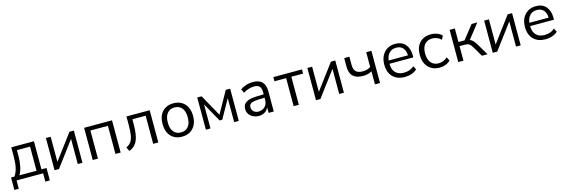

<svg xmlns="http://www.w3.org/2000/svg" viewBox="39 -1636 8508 2890"><g transform="rotate(-15 4293.0 -190.5)"><path d="M27 130V-64H80Q116 -116 132 -186.5Q148 -257 148 -354V-502H501V-64H580V130H510V0H96V130ZM158 -63H424V-439H219V-341Q219 -262 203.5 -188.5Q188 -115 158 -63Z M688 0V-502H762V-110L1055 -502H1123V0H1050V-392L757 0Z M1283 0V-502H1718V0H1637V-438H1364V0Z M1851 11 1821 -52Q1868 -73 1894.5 -109Q1921 -145 1932 -208Q1943 -271 1943 -374V-502H2305V0H2225V-438H2018V-371Q2018 -253 2001.5 -177Q1985 -101 1948.5 -56.5Q1912 -12 1851 11Z M2438 0ZM2675 9Q2566 9 2502 -60.5Q2438 -130 2438 -251Q2438 -372 2502 -441.5Q2566 -511 2675 -511Q2748 -511 2801.5 -479.5Q2855 -448 2884.5 -390Q2914 -332 2914 -251Q2914 -171 2884.5 -112.5Q2855 -54 2801.5 -22.5Q2748 9 2675 9ZM2675 -57Q2747 -57 2789 -106.5Q2831 -156 2831 -251Q2831 -347 2789 -396.5Q2747 -446 2675 -446Q2604 -446 2562 -396.5Q2520 -347 2520 -251Q2520 -156 2562 -106.5Q2604 -57 2675 -57Z M3046 0V-502H3114L3302 -165L3491 -502H3559V0H3487V-374L3323 -81H3282L3118 -374V0Z M3872 7Q3839 7 3804 -4.5Q3769 -16 3743 -40Q3697 -82 3697 -144Q3697 -200 3728 -231.5Q3759 -263 3820 -276Q3879 -289 4024 -289V-323Q4024 -383 3998.5 -412Q3973 -441 3916 -441Q3830 -441 3744 -388L3717 -449Q3752 -475 3803 -492.5Q3854 -510 3916 -510Q4104 -510 4104 -314V0H4024V-85Q4001 -37 3960.5 -15Q3920 7 3872 7ZM3884 -58Q3919 -58 3951 -74Q3983 -90 4003.5 -123Q4024 -156 4024 -207V-236Q3923 -236 3870 -228.5Q3817 -221 3802 -204Q3781 -185 3781 -150Q3781 -111 3810 -84.5Q3839 -58 3884 -58Z M4414 0V-437H4232V-502H4678V-437H4495V0Z M4762 0V-502H4836V-110L5129 -502H5197V0H5124V-392L4831 0Z M5681 0V-204Q5621 -169 5545 -169Q5439 -169 5387.5 -218.5Q5336 -268 5336 -369V-502H5417V-375Q5417 -302 5450.5 -269.5Q5484 -237 5556 -237Q5593 -237 5622 -245Q5651 -253 5679 -272V-502H5760V0Z M5893 0ZM6147 9Q6029 9 5961 -59.5Q5893 -128 5893 -250Q5893 -329 5923 -387.5Q5953 -446 6006.5 -478.5Q6060 -511 6131 -511Q6234 -511 6289 -446.5Q6344 -382 6344 -273V-243H5972Q5973 -151 6019.5 -104Q6066 -57 6149 -57Q6194 -57 6233 -70Q6272 -83 6309 -115L6337 -58Q6304 -26 6253.5 -8.5Q6203 9 6147 9ZM6131 -451Q6064 -451 6023 -409Q5982 -367 5974 -294H6274Q6271 -369 6234.5 -410Q6198 -451 6131 -451Z M6447 0ZM6689 9Q6615 9 6560.5 -23Q6506 -55 6476.5 -114Q6447 -173 6447 -254Q6447 -377 6513 -444Q6579 -511 6689 -511Q6738 -511 6783 -494Q6828 -477 6858 -446L6829 -388Q6799 -417 6763.5 -431Q6728 -445 6694 -445Q6616 -445 6573 -396Q6530 -347 6530 -253Q6530 -159 6573 -108.5Q6616 -58 6694 -58Q6727 -58 6762.5 -71.5Q6798 -85 6829 -114L6858 -57Q6827 -25 6781 -8Q6735 9 6689 9Z M6979 0V-502H7060V-291H7155L7321 -502H7410L7233 -276Q7260 -266 7282 -243.5Q7304 -221 7331 -176L7435 0H7348L7256 -156Q7230 -199 7207 -213Q7184 -227 7140 -227H7060V0Z M7517 0V-502H7591V-110L7884 -502H7952V0H7879V-392L7586 0Z M8085 0ZM8339 9Q8221 9 8153 -59.5Q8085 -128 8085 -250Q8085 -329 8115 -387.5Q8145 -446 8198.5 -478.5Q8252 -511 8323 -511Q8426 -511 8481 -446.5Q8536 -382 8536 -273V-243H8164Q8165 -151 8211.5 -104Q8258 -57 8341 -57Q8386 -57 8425 -70Q8464 -83 8501 -115L8529 -58Q8496 -26 8445.5 -8.5Q8395 9 8339 9ZM8323 -451Q8256 -451 8215 -409Q8174 -367 8166 -294H8466Q8463 -369 8426.5 -410Q8390 -451 8323 -451Z"/></g></svg>

Font: Winston
Style: Regular
Weight: 400
Designer: Original fonts by Vernon Adams / Changes by Cristiano Sobral
Foundry: Original fonts by Vernon Adams / Changes by Cristiano Sobral
Version: Version 2.503;July 17, 2020;FontCreator 13.0.0.2655 64-bit